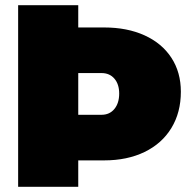

<svg xmlns="http://www.w3.org/2000/svg" viewBox="-20 -721 737 741"><path d="M678 -367Q678 -287 641.5 -227Q605 -167 538 -134.5Q471 -102 382 -102H282V0H50V-701H282V-615H382Q471 -615 538 -584.5Q605 -554 641.5 -498Q678 -442 678 -367ZM440 -360Q440 -396 421.5 -417.5Q403 -439 372 -439H282V-278H372Q403 -278 421.5 -300.5Q440 -323 440 -360Z"/></svg>

Font: Argentum Sans Black
Style: Regular
Weight: 900
Designer: Julieta Ulanovsky (Modified by Cristiano Sobral)
Foundry: Julieta Ulanovsky
Version: Version 1.000; ttfautohint (v1.5.65-e2d9)